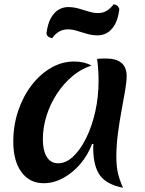

<svg xmlns="http://www.w3.org/2000/svg" viewBox="-20 -843 675 896"><path d="M410 -172Q390 -119 354.5 -77.5Q319 -36 274.5 -12Q230 12 184 12Q118 12 80 -40Q42 -92 42 -182Q42 -257 64.5 -324.5Q87 -392 126.5 -444Q166 -496 217.5 -526Q269 -556 326 -556Q373 -556 407 -537Q359 -522 318 -487.5Q277 -453 246 -406Q215 -359 197.5 -304Q180 -249 180 -193Q180 -140 198.5 -110.5Q217 -81 251 -81Q288 -81 321.5 -112.5Q355 -144 382 -198.5Q409 -253 424.5 -322Q440 -391 440 -465Q440 -495 438 -522Q436 -549 433 -568Q447 -570 474 -570Q571 -570 571 -488Q571 -462 564 -421Q557 -380 547.5 -329Q538 -278 530.5 -222Q523 -166 523 -111Q523 -68 530 -36.5Q537 -5 554 33Q479 19 447 -24Q415 -67 415 -154Q415 -165 416 -170ZM224 -665Q214 -666 206 -671.5Q198 -677 197 -688Q203 -735 219 -761.5Q235 -788 255.5 -799Q276 -810 297 -810Q323 -810 347.5 -803Q372 -796 394.5 -789Q417 -782 437 -782Q463 -782 481.5 -795Q500 -808 510 -823Q520 -822 527 -816.5Q534 -811 537 -800Q531 -753 515 -726.5Q499 -700 478.5 -689Q458 -678 437 -678Q411 -678 386.5 -685Q362 -692 339.5 -699Q317 -706 297 -706Q271 -706 252 -693Q233 -680 224 -665Z"/></svg>

Font: Merienda SemiBold
Style: Regular
Weight: 600
Designer: Eduardo Rodriguez Tunni
Foundry: Eduardo Rodriguez Tunni
Version: Version 2.001; ttfautohint (v1.8.4.7-5d5b)